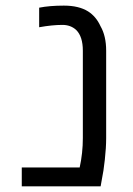

<svg xmlns="http://www.w3.org/2000/svg" viewBox="-20 -660 471 680"><path d="M57.1 -66.9H262.2Q273.4 -118.2 273.4 -170.9V-480.5Q273.4 -530.3 250 -553.7Q230.5 -571.8 201.2 -571.8Q164.6 -571.8 118.7 -563.5V-632.8Q155.3 -640.1 206.1 -640.1Q259.3 -640.1 292 -619.6Q320.3 -601.6 335.9 -567.4Q356 -532.7 356 -480.5V-170.9Q356 -137.2 351.3 -94.7Q346.7 -52.2 340.8 -24.9L336.4 0H57.1Z"/></svg>

Font: Viking Open Sans
Style: Regular
Weight: 400
Foundry: Ascender Corporation
Version: Version 2.001